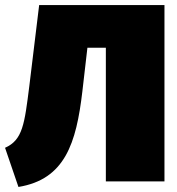

<svg xmlns="http://www.w3.org/2000/svg" viewBox="-29 -718 701 760"><path d="M126 -698 87 -377C68 -227 61 -164 -9 -133L44 22C228 -8 273 -151 297 -356L317 -529H390V0H622V-698Z"/></svg>

Font: Fira Sans Ultra
Style: Regular
Weight: 950
Designer: Carrois Corporate & Edenspiekermann AG
Foundry: Carrois Corporate GbR & Edenspiekermann AG
Version: Version 4.203;PS 004.203;hotconv 1.0.88;makeotf.lib2.5.64775